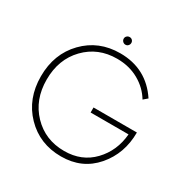

<svg xmlns="http://www.w3.org/2000/svg" viewBox="-184 -986 1135 1158"><g transform="rotate(30 384.0 -406.5)"><path d="M373 -777Q365 -785 365 -796Q365 -807 373 -814.5Q381 -822 392 -822Q403 -822 410.5 -814.5Q418 -807 418 -796Q418 -785 410.5 -777Q403 -769 392 -769Q381 -769 373 -777ZM415 -310V-345H717Q717 -198 627.5 -94.5Q538 9 392 9Q243 9 144.5 -92.5Q46 -194 46 -350Q46 -506 144.5 -607.5Q243 -709 392 -709Q575 -709 675 -558L647 -534Q610 -596 543.5 -633.5Q477 -671 392 -671Q260 -671 173 -581Q86 -491 86 -350Q86 -210 173 -119.5Q260 -29 392 -29Q514 -29 591.5 -110Q669 -191 679 -310Z"/></g></svg>

Font: Renner
Style: Thin
Weight: 200
Version: Version 003.000 ; ttfautohint (v0.97) -l 8 -r 50 -G 200 -x 1